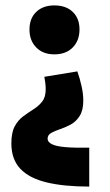

<svg xmlns="http://www.w3.org/2000/svg" viewBox="-20 -493 405 710"><path d="M266 -229Q275 -204 281.5 -175Q288 -146 288 -121Q288 -85 274.5 -64Q261 -43 241.5 -32.5Q222 -22 202.5 -15.5Q183 -9 169.5 -1.5Q156 6 156 20Q156 32 171.5 40Q187 48 221 51Q255 54 310 53V197Q217 197 152.5 181.5Q88 166 55 131Q22 96 22 37Q22 -3 34.5 -26Q47 -49 66 -63Q85 -77 104 -89Q123 -101 136 -117.5Q149 -134 149 -163Q149 -174 147.5 -186.5Q146 -199 144 -209ZM181 -473Q224 -473 249 -449Q274 -425 274 -384Q274 -343 249 -317.5Q224 -292 181 -292Q139 -292 114 -317.5Q89 -343 89 -384Q89 -425 114 -449Q139 -473 181 -473Z"/></svg>

Font: Ysabeau Office Black
Style: Regular
Weight: 900
Designer: Christian Thalmann (Catharsis Fonts)
Version: Version 2.001;gftools[0.9.30]; featfreeze: tnum,lnum,ss02